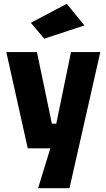

<svg xmlns="http://www.w3.org/2000/svg" viewBox="-20 -775 556 1003"><path d="M179 208 243 0H125L13 -503H173L251 -129H274L351 -503H504L343 208ZM211 -573 141 -656 329 -755 421 -642Z"/></svg>

Font: Cairo Play ExtraBold
Style: Regular
Weight: 800
Version: Version 3.119